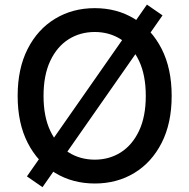

<svg xmlns="http://www.w3.org/2000/svg" viewBox="-20 -772 807 818"><path d="M383.8 9.8Q289.6 9.8 215.1 -35.2Q140.6 -80.1 97.9 -163.6Q55.2 -247.1 55.2 -363.3Q55.2 -480 97.9 -563.7Q140.6 -647.5 215.1 -692.4Q289.6 -737.3 383.8 -737.3Q478 -737.3 552 -692.4Q626 -647.5 668.7 -563.7Q711.4 -480 711.4 -363.3Q711.4 -247.1 668.7 -163.3Q626 -79.6 552 -34.9Q478 9.8 383.8 9.8ZM383.8 -91.8Q445.8 -91.8 494.9 -123Q543.9 -154.3 572.5 -214.8Q601.1 -275.4 601.1 -363.3Q601.1 -451.7 572.5 -512.5Q543.9 -573.2 494.9 -604.5Q445.8 -635.7 383.8 -635.7Q321.3 -635.7 272 -604.5Q222.7 -573.2 194.1 -512.5Q165.5 -451.7 165.5 -363.3Q165.5 -275.4 194.1 -214.8Q222.7 -154.3 272 -123Q321.3 -91.8 383.8 -91.8ZM161.1 25.4 94.7 -20.5 606 -752.4 672.4 -706.5Z"/></svg>

Font: Inter Medium
Style: Regular
Weight: 500
Designer: Rasmus Andersson
Foundry: rsms
Version: Version 4.001;git-9221beed3